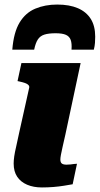

<svg xmlns="http://www.w3.org/2000/svg" viewBox="-20 -818 438 843"><path d="M231 -798Q178 -798 135 -780Q92 -762 66 -719Q40 -676 34 -600H130Q136 -629 146 -644.5Q156 -660 174.5 -666Q193 -672 224 -672Q254 -672 269.5 -665Q285 -658 290.5 -642.5Q296 -627 294 -600H392Q396 -616 397 -630Q398 -644 398 -657Q398 -704 378.5 -735Q359 -766 322 -782Q285 -798 231 -798ZM164 5Q127 5 99 -7Q71 -19 55.5 -42Q40 -65 40 -100Q40 -114 42.5 -131.5Q45 -149 51 -174.5Q57 -200 65 -239L108 -432Q110 -439 105 -444.5Q100 -450 90 -453.5Q80 -457 66 -460L57 -462L74 -541H334L267 -227Q260 -196 255 -174Q250 -152 247.5 -138.5Q245 -125 245 -118Q245 -105 251.5 -100Q258 -95 272 -95Q281 -95 289.5 -96Q298 -97 305 -98Q312 -99 318 -99L299 -9Q282 -6 260.5 -2.5Q239 1 214.5 3Q190 5 164 5Z"/></svg>

Font: Roboto Serif 20pt ExtraBold
Style: Italic
Weight: 800
Italic angle: -10°
Version: Version 1.007